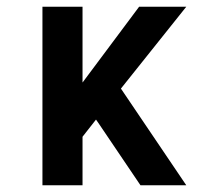

<svg xmlns="http://www.w3.org/2000/svg" viewBox="-20 -550 640 570"><path d="M106 0V-530H225V-305L393 -530H533L339 -287L533 0H397L272 -185L265 -195L225 -144V0Z"/></svg>

Font: Iosevka Slab Extended
Style: Bold
Weight: 700
Width: 7
Monospace: yes
Designer: Belleve Invis
Foundry: Belleve Invis
Version: Version 11.1.0; ttfautohint (v1.8.3)